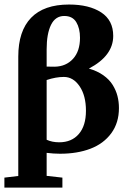

<svg xmlns="http://www.w3.org/2000/svg" viewBox="-21 -671 568 852"><path d="M-1.5 161.6V117.2L60.1 109.9V-419.9Q60.1 -533.2 116.9 -592Q173.8 -650.9 285.2 -650.9Q374.5 -650.9 428 -616Q481.4 -581.1 481.4 -511.7Q481.4 -423.3 373.5 -366.7Q410.6 -356 437.3 -337.2Q463.9 -318.4 478.8 -294.4Q493.7 -270.5 500.2 -245.1Q506.8 -219.7 506.8 -191.4Q506.8 -126 472.7 -79.6Q438.5 -33.2 380.1 -11Q321.8 11.2 245.6 11.2Q217.3 11.2 186 7.3V109.4L255.9 117.2V161.6ZM186 -452.1V-375.5L221.7 -375Q272 -376 303 -409.9Q334 -443.8 334 -503.4Q334 -545.4 317.4 -572.8Q300.8 -600.1 264.2 -600.1Q224.6 -600.1 205.3 -560.5Q186 -521 186 -452.1ZM262.2 -329.6Q227.1 -329.6 186 -315.9V-50.8Q210.4 -39.6 241.7 -39.6Q296.9 -39.6 328.6 -76.2Q360.4 -112.8 360.4 -179.7Q360.4 -246.6 332.3 -288.1Q304.2 -329.6 262.2 -329.6Z"/></svg>

Font: Elstob 10pt
Style: Bold
Weight: 700
Designer: Peter S. Baker
Version: Version 1.015